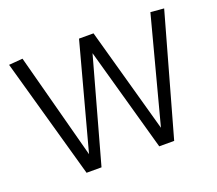

<svg xmlns="http://www.w3.org/2000/svg" viewBox="-96 -667 900 797"><g transform="rotate(-20 354.0 -268.0)"><path d="M160 0 11 -531 72 -536 196 -69 321 -534H385L514 -70L637 -536L696 -531L547 0H481L353 -458L226 0Z"/></g></svg>

Font: Georama Light
Style: Regular
Weight: 300
Designer: Jean-Baptiste Levee
Foundry: Production Type
Version: Version 1.000